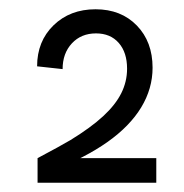

<svg xmlns="http://www.w3.org/2000/svg" viewBox="-20 -758 397 414"><path d="M132 -456Q176 -483 202.5 -507.5Q229 -532 241.5 -557Q254 -582 254 -610Q254 -645 236 -665.5Q218 -686 187 -686Q155 -686 135 -664.5Q115 -643 115 -609L60 -615Q60 -669 95.5 -703.5Q131 -738 186 -738Q241 -738 275 -703Q309 -668 309 -612Q309 -567 284.5 -526.5Q260 -486 212 -452Q164 -418 94 -391V-417H317V-364H61V-417Q110 -443 132 -456Z"/></svg>

Font: Uncut Sans Variable
Style: Regular
Weight: 400
Designer: Kasper Nordkvist
Foundry: UNCUT.wtf
Version: Version 1.304;Glyphs 3.2 (3246)